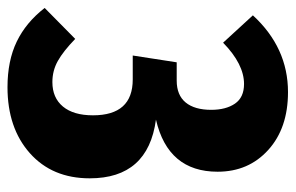

<svg xmlns="http://www.w3.org/2000/svg" viewBox="-160 -596 766 497"><g transform="rotate(90 222.5 -347.0)"><path d="M199.2 16.1Q130.9 16.1 81.3 -7.8Q31.7 -31.7 -5.9 -80.1L74.2 -159.2Q106 -128.4 131.1 -114.3Q156.2 -100.1 186 -100.1Q226.6 -100.1 249.3 -127.4Q272 -154.8 272 -205.1Q272 -308.1 179.2 -308.1H117.2L134.8 -421.9H182.1Q219.7 -421.9 238.8 -445.1Q257.8 -468.3 257.8 -511.2Q257.8 -549.3 241.7 -572.8Q225.6 -596.2 190.9 -596.2Q139.6 -596.2 84 -542L13.2 -619.1Q96.7 -710 211.9 -710Q305.2 -710 361.6 -658.9Q418 -607.9 418 -527.8Q418 -399.4 283.2 -368.2Q435.1 -347.7 435.1 -196.8Q435.1 -99.6 369.9 -41.7Q304.7 16.1 199.2 16.1Z"/></g></svg>

Font: Fira Sans Compressed
Style: Bold
Weight: 700
Width: 1
Designer: Carrois Corporate & Edenspiekermann AG
Foundry: Carrois Corporate GbR & Edenspiekermann AG
Version: Version 4.203;PS 004.203;hotconv 1.0.88;makeotf.lib2.5.64775